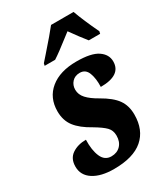

<svg xmlns="http://www.w3.org/2000/svg" viewBox="-191 -855 835 953"><g transform="rotate(-30 226.5 -378.0)"><path d="M14 -96Q14 -142 46.5 -164Q79 -186 126 -186Q124 -127 140.5 -89Q157 -51 195 -51Q228 -51 248 -72Q268 -93 268 -128Q268 -158 249.5 -177Q231 -196 187 -222Q129 -254 101.5 -290Q74 -326 74 -378Q74 -456 129 -501Q184 -546 279 -546Q363 -546 400.5 -520.5Q438 -495 438 -455Q438 -376 321 -376Q323 -423 310.5 -456Q298 -489 265 -489Q237 -489 220.5 -471Q204 -453 204 -427Q204 -399 225 -376Q246 -353 287 -330Q347 -296 372 -260.5Q397 -225 397 -174Q397 -86 341.5 -38Q286 10 175 10Q101 10 57.5 -18Q14 -46 14 -96ZM135 -619 165 -653Q233 -730 261 -766H390Q412 -705 453 -619L450 -606H385Q355 -643 316 -698Q296 -682 286 -675Q225 -627 192 -606H132Z"/></g></svg>

Font: Noto Serif CondExtraBold
Style: Italic
Weight: 800
Width: 3
Italic angle: -12°
Designer: Monotype Design Team
Foundry: Monotype Imaging Inc.
Version: Version 1.001